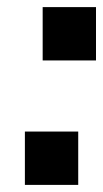

<svg xmlns="http://www.w3.org/2000/svg" viewBox="-20 -520 290 540"><path d="M100 -350H250V-500H100ZM50 0H200V-150H50Z"/></svg>

Font: LS-VG5000 Bold Shifted
Style: Regular
Weight: 400
Designer: Justin Bihan, 2021
Foundry: Justin Bihan, 2021
Version: Version 1.000;Glyphs 3.1.2 (3151)